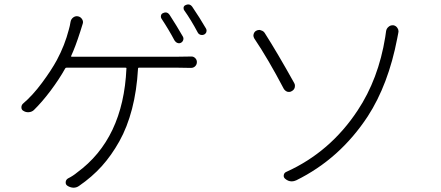

<svg xmlns="http://www.w3.org/2000/svg" viewBox="-20 -831 2040 889"><path d="M827.1 -661.1Q831.1 -653.3 828.1 -645Q825.2 -636.7 817.4 -632.8Q809.6 -628.9 801.3 -632.3Q793 -635.7 788.1 -643.6Q761.7 -693.4 727.5 -745.1Q723.6 -752 725.6 -759.8Q727.5 -767.6 735.4 -770.5Q741.2 -773.4 747.1 -773.4Q757.8 -773.4 765.6 -761.7Q797.9 -711.9 827.1 -661.1ZM309.6 -572.3Q307.6 -568.4 312.5 -568.4H803.7Q842.8 -568.4 864.3 -569.3Q875 -570.3 883.3 -562.5Q891.6 -554.7 891.6 -543.9Q891.6 -532.2 883.8 -524.4Q876 -516.6 864.3 -516.6Q826.2 -517.6 803.7 -517.6H623Q619.1 -517.6 619.1 -513.7Q613.3 -411.1 591.3 -326.7Q569.3 -242.2 532.7 -176.8Q496.1 -111.3 451.2 -61.5Q406.2 -11.7 346.7 29.3Q335 38.1 320.3 38.1Q319.3 38.1 319.3 38.1Q303.7 37.1 291 28.3Q283.2 22.5 284.2 11.7Q285.2 1 294.9 -4.9Q318.4 -16.6 336.9 -32.2Q550.8 -188.5 565.4 -513.7Q566.4 -517.6 561.5 -517.6H288.1Q284.2 -517.6 282.2 -514.6Q253.9 -463.9 213.9 -410.6Q173.8 -357.4 136.7 -321.3Q127 -312.5 113.3 -311.5Q99.6 -310.5 88.9 -317.4Q79.1 -322.3 79.1 -334Q79.1 -343.8 85.9 -350.6Q130.9 -388.7 174.3 -447.3Q217.8 -505.9 243.2 -552.7Q280.3 -622.1 298.8 -694.3Q303.7 -710.9 306.6 -729.5Q308.6 -742.2 318.8 -750Q329.1 -757.8 341.3 -755.4Q353.5 -752.9 360.4 -741.7Q367.2 -730.5 362.3 -718.8Q355.5 -698.2 351.6 -684.6Q329.1 -614.3 309.6 -572.3ZM833 -783.2Q830.1 -787.1 830.1 -792Q830.1 -793.9 830.1 -796.9Q832 -804.7 839.8 -807.6Q845.7 -810.5 851.6 -810.5Q862.3 -810.5 870.1 -799.8Q905.3 -748 933.6 -699.2Q936.5 -694.3 936.5 -689.5Q936.5 -686.5 935.5 -682.6Q932.6 -674.8 924.8 -670.9Q919.9 -668.9 915 -668.9Q911.1 -668.9 908.2 -669.9Q899.4 -672.9 895.5 -680.7Q864.3 -739.3 833 -783.2Z M1351.6 3.9Q1340.8 8.8 1331.1 8.8Q1314.5 8.8 1300.8 -2.9Q1292 -9.8 1293.9 -20.5Q1295.9 -31.2 1305.7 -35.2Q1508.8 -127 1635.7 -319.3Q1732.4 -464.8 1763.7 -659.2Q1765.6 -669.9 1767.6 -686.5Q1769.5 -699.2 1779.3 -707Q1787.1 -713.9 1796.9 -713.9Q1798.8 -713.9 1801.8 -713.9Q1813.5 -711.9 1820.3 -701.2Q1825.2 -694.3 1825.2 -685.5Q1825.2 -682.6 1824.2 -678.7Q1821.3 -667 1819.3 -653.3Q1778.3 -439.5 1682.6 -292Q1553.7 -95.7 1351.6 3.9ZM1157.2 -653.3Q1153.3 -660.2 1153.3 -667Q1153.3 -669.9 1154.3 -672.9Q1157.2 -683.6 1166 -688.5Q1172.9 -692.4 1180.7 -692.4Q1184.6 -692.4 1188.5 -690.4Q1200.2 -687.5 1206.1 -677.7Q1264.6 -585.9 1341.8 -447.3Q1345.7 -441.4 1345.7 -433.6Q1345.7 -429.7 1344.7 -425.8Q1341.8 -415 1331.1 -409.2Q1325.2 -405.3 1318.4 -405.3Q1314.5 -405.3 1310.5 -406.2Q1299.8 -410.2 1293.9 -419.9Q1221.7 -557.6 1157.2 -653.3Z"/></svg>

Font: Gen Jyuu Gothic L Monospace Light
Style: Regular
Weight: 300
Designer: [Source Han Sans]
Ryoko NISHIZUKA  (kana & ideographs); Paul D. Hunt (Latin, Greek & Cyrillic); Wenlong ZHANG  (bopomofo
Version: Version 1.002.20150607